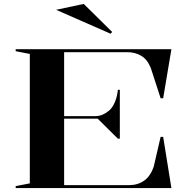

<svg xmlns="http://www.w3.org/2000/svg" viewBox="-20 -959 970 979"><path d="M60 0V-10L132 -24V-684L60 -698V-708H854L812 -458H799L749 -612Q732 -655 701 -674Q670 -693 628 -693H307V-367H467Q487 -367 504.5 -375Q522 -383 536 -395Q554 -410 566 -439Q578 -468 581 -501H591V-252H581L478 -354H307V-15H638Q682 -15 714.5 -37.5Q747 -60 764 -110L799 -261H812L854 0ZM544 -787 266 -909 407 -939 552 -796Z"/></svg>

Font: Kalnia SemiExpanded
Style: Regular
Weight: 400
Width: 6
Designer: Frida Medrano
Foundry: Frida Medrano
Version: Version 1.105